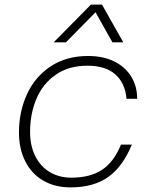

<svg xmlns="http://www.w3.org/2000/svg" viewBox="-20 -798 690 830"><path d="M62 -225Q62 -316 97 -391.5Q132 -467 199.5 -511.5Q267 -556 361 -556Q424 -556 471.5 -533.5Q519 -511 546 -469Q573 -427 573 -371H527Q521 -439 478.5 -476.5Q436 -514 358 -514Q277 -514 221 -475Q165 -436 137.5 -371Q110 -306 110 -228Q110 -168 132.5 -123Q155 -78 195.5 -54Q236 -30 288 -30Q371 -30 422 -64.5Q473 -99 503 -173H550Q511 -78 448 -33Q385 12 285 12Q217 12 166.5 -17.5Q116 -47 89 -101Q62 -155 62 -225ZM373 -778H421L513 -615H466L393 -745L265 -615H212Z"/></svg>

Font: Azeret Mono Thin
Style: Italic
Weight: 100
Italic angle: -12°
Designer: Martin Vácha
Foundry: Displaay
Version: Version 1.000; Glyphs 3.0.3, build 3074